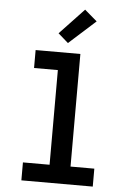

<svg xmlns="http://www.w3.org/2000/svg" viewBox="-63 -1031 727 1077"><g transform="rotate(5 300.0 -492.5)"><path d="M99 0V-101H249V-634H115V-735H367V-101H501V0ZM292 -790 235 -840 372 -985 442 -925Z"/></g></svg>

Font: R Plex Mono
Style: Bold
Weight: 700
Monospace: yes
Designer: Belleve Invis
Foundry: Belleve Invis
Version: Version 31.8.0